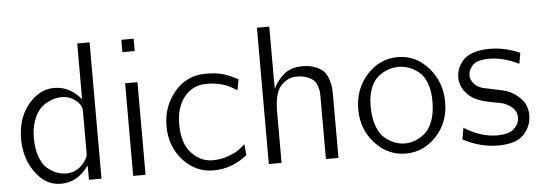

<svg xmlns="http://www.w3.org/2000/svg" viewBox="-47 -831 2746 975"><g transform="rotate(-5 1325.5 -343.5)"><path d="M45.9 -235.8Q45.9 -341.8 103 -410.9Q160.2 -480 234.9 -480Q314.9 -480 372.1 -410.2V-694.8H435.1V0H371.1V-42L370.1 -73.2Q314.9 7.8 228 7.8Q150.9 7.8 98.4 -64.5Q45.9 -136.7 45.9 -235.8ZM110.8 -235.8Q110.8 -177.7 126.5 -137Q142.1 -96.2 166.5 -77.1Q190.9 -58.1 213.9 -50Q236.8 -42 259.8 -42Q315.9 -42 353 -90.8Q356 -95.7 359.9 -101.8Q363.8 -107.9 365.5 -110.4Q367.2 -112.8 368.7 -117.4Q370.1 -122.1 370.6 -127.4Q371.1 -132.8 371.1 -141.1V-352.1Q371.1 -380.9 340.6 -405.5Q310.1 -430.2 269 -430.2Q252.9 -430.2 234.9 -426Q216.8 -421.9 193.8 -409.4Q170.9 -397 153.6 -377Q136.2 -356.9 123.5 -319.8Q110.8 -282.7 110.8 -235.8Z M596.7 0V-472.2H659.7V0ZM596.7 -630.9V-693.8H659.7V-630.9Z M787.1 -236.8Q787.1 -336.9 849.1 -410.9Q911.1 -484.9 1008.3 -484.9Q1060.1 -484.9 1092.5 -475.8Q1125 -466.8 1172.4 -441.9L1162.1 -387.2Q1132.3 -405.3 1116.7 -412.6Q1101.1 -419.9 1073.2 -426.5Q1045.4 -433.1 1008.3 -433.1Q937.5 -433.1 894.8 -380.1Q852.1 -327.1 852.1 -237.8Q853 -142.6 898.7 -93.3Q944.3 -43.9 1006.3 -43.9Q1047.4 -43.9 1083.7 -56.9Q1120.1 -69.8 1135.7 -80.8Q1151.4 -91.8 1173.3 -110.8L1178.2 -55.2Q1101.1 7.8 1005.4 7.8Q914.6 7.8 850.8 -63Q787.1 -133.8 787.1 -236.8Z M1288.1 0V-694.8H1351.1V-420.9L1352.1 -377.9Q1368.2 -416 1404.5 -448Q1440.9 -480 1500 -480Q1540 -480 1568.6 -468Q1597.2 -456.1 1611.1 -439.9Q1625 -423.8 1633.1 -397.9Q1641.1 -372.1 1642.1 -355.5Q1643.1 -338.9 1643.1 -314.9V0H1579.1V-311Q1579.1 -329.1 1578.6 -340.1Q1578.1 -351.1 1572 -370.1Q1565.9 -389.2 1554.9 -400.6Q1543.9 -412.1 1521.5 -421.1Q1499 -430.2 1466.8 -430.2Q1421.9 -430.2 1387.5 -393.6Q1353 -356.9 1353 -262.2V0Z M1764.6 -235.8Q1764.6 -340.8 1830.1 -412.4Q1895.5 -483.9 1986.8 -483.9Q2079.6 -483.9 2143.6 -410.4Q2207.5 -336.9 2207.5 -235.8Q2207.5 -130.9 2141.6 -61.5Q2075.7 7.8 1986.8 7.8Q1895 7.8 1829.8 -63.5Q1764.6 -134.8 1764.6 -235.8ZM1828.6 -248Q1828.6 -186 1845.2 -143.1Q1861.8 -100.1 1888.2 -80.1Q1914.6 -60.1 1938.5 -52Q1962.4 -43.9 1986.8 -43.9Q2012.7 -43.9 2038.1 -53.5Q2063.5 -63 2088.6 -84Q2113.8 -105 2128.7 -146.5Q2143.6 -188 2143.6 -245.1Q2143.6 -299.3 2128.7 -338.1Q2113.8 -377 2088.6 -397Q2063.5 -417 2038.1 -425.5Q2012.7 -434.1 1986.6 -434.1Q1960.4 -434.1 1935.1 -425.5Q1909.7 -417 1884.5 -397.5Q1859.4 -377.9 1844 -339.6Q1828.6 -301.3 1828.6 -248Z M2278.3 -39.1 2288.6 -97.2Q2372.6 -43.9 2456.5 -43.9Q2517.6 -43.9 2543.5 -69.1Q2569.3 -94.2 2569.3 -126Q2569.3 -155.8 2547.9 -174.8Q2526.4 -193.8 2500.5 -203.1Q2489.3 -206.1 2442.4 -214.6Q2395.5 -223.1 2363 -238Q2330.6 -252.9 2307.6 -284.2Q2284.7 -316.4 2284.7 -352.1Q2284.7 -375 2292 -395.5Q2299.3 -416 2316.4 -437.5Q2333.5 -459 2368.9 -471.9Q2404.3 -484.9 2454.6 -484.9H2457.5Q2533.7 -484.9 2609.4 -451.2L2599.6 -396Q2522.5 -435.1 2447.8 -435.1Q2388.7 -435.1 2365.5 -411.6Q2342.3 -388.2 2342.3 -359.9Q2342.3 -337.9 2358.4 -318.4Q2374.5 -298.8 2405.3 -290Q2411.1 -288.1 2459.2 -278.6Q2507.3 -269 2524.4 -263.2Q2566.4 -248 2596.9 -214.6Q2627.4 -181.2 2627.4 -131.8Q2627.4 -77.6 2588.9 -34.9Q2550.3 7.8 2457.3 7.8Q2364.3 7.8 2278.3 -39.1Z"/></g></svg>

Font: CMU Bright
Style: Roman
Weight: 500
Version: Version 0.7.0